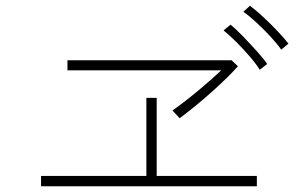

<svg xmlns="http://www.w3.org/2000/svg" viewBox="-20 -798 1040 669"><path d="M123 -149V-185H490V-457H526V-185H875V-149ZM606 -386 581 -413Q626 -445 671.5 -483Q717 -521 751 -553H215V-588H787L809 -567Q775 -529 721 -480.5Q667 -432 606 -386ZM960 -625Q946 -645 922.5 -670.5Q899 -696 873.5 -719.5Q848 -743 828 -757L851 -778Q870 -764 896.5 -739.5Q923 -715 947.5 -689Q972 -663 985 -646ZM885 -555Q872 -576 849.5 -602Q827 -628 802.5 -652.5Q778 -677 759 -692L783 -712Q801 -698 826 -672Q851 -646 875 -619.5Q899 -593 911 -575Z"/></svg>

Font: Zen Kaku Gothic New Light
Style: Regular
Weight: 300
Designer: Yoshimichi Ohira
Foundry: Positype
Version: Version 1.002